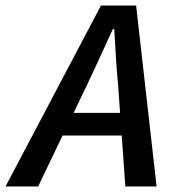

<svg xmlns="http://www.w3.org/2000/svg" viewBox="-53 -674 673 694"><path d="M261 -366 213 -266H381L374 -365Q369 -416 366 -466.5Q363 -517 360 -569H355Q331 -518 308.5 -468Q286 -418 261 -366ZM-33 0 312 -654H439L513 0H400L387 -184H173L85 0Z"/></svg>

Font: Source Code Pro Semibold
Style: Italic
Weight: 600
Italic angle: -11°
Monospace: yes
Designer: Paul D. Hunt, Teo Tuominen
Foundry: Adobe Systems Incorporated
Version: Version 1.050;PS 1.000;hotconv 16.6.51;makeotf.lib2.5.65220